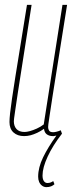

<svg xmlns="http://www.w3.org/2000/svg" viewBox="-20 -550 306 790"><path d="M171 220Q161 220 153 214Q145 208 141 198.5Q137 189 137 177Q137 139 157.5 97Q178 55 212 8Q210 8 208 8.5Q206 9 204 9.5Q202 10 200.5 10Q199 10 197 10Q183 10 173 3Q163 -4 161 -20Q147 -10 133 -3.5Q119 3 106 6.5Q93 10 79 10Q52 10 35.5 -5Q19 -20 19 -48Q19 -61 21.5 -84.5Q24 -108 29.5 -145Q35 -182 43.5 -236Q52 -290 64 -362.5Q76 -435 91 -530H110Q89 -394 75 -306.5Q61 -219 53.5 -169Q46 -119 42.5 -95Q39 -71 38 -63Q37 -55 37 -51Q37 -31 48 -19Q59 -7 81 -7Q90 -7 103 -10.5Q116 -14 131.5 -21Q147 -28 160 -38L237 -530H256Q234 -389 219 -297.5Q204 -206 196 -152.5Q188 -99 184 -73.5Q180 -48 179 -39Q178 -30 178 -27Q178 -19 182 -12.5Q186 -6 199 -6Q204 -6 212.5 -8Q221 -10 230 -14L235 0Q197 49 176 94.5Q155 140 155 172Q155 187 160.5 195Q166 203 175 203Q183 203 189 200.5Q195 198 199 195L204 208Q199 213 190.5 216.5Q182 220 171 220Z"/></svg>

Font: Georama
Style: Italic
Weight: 400
Width: 2
Italic angle: -9°
Designer: Jean-Baptiste Levee
Foundry: Production Type
Version: Version 1.000